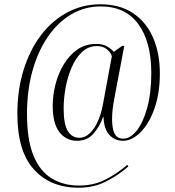

<svg xmlns="http://www.w3.org/2000/svg" viewBox="-20 -734 816 896"><path d="M346 142Q216 142 138.5 57Q61 -28 61 -203Q61 -314 90 -407.5Q119 -501 171 -569.5Q223 -638 294 -676Q365 -714 449 -714Q539 -714 601 -672.5Q663 -631 694.5 -558Q726 -485 726 -391Q726 -299 701 -228Q676 -157 636 -117Q596 -77 554 -77Q516 -77 490.5 -104.5Q465 -132 463 -188H461Q444 -141 415 -109Q386 -77 339 -77Q289 -77 257.5 -117Q226 -157 226 -241Q226 -290 239 -340.5Q252 -391 277.5 -433.5Q303 -476 340.5 -502.5Q378 -529 429 -529Q461 -529 480.5 -517Q500 -505 511 -492L550 -520H560L514 -277Q509 -250 506 -226.5Q503 -203 503 -179Q503 -133 515 -110Q527 -87 555 -87Q588 -87 618 -124.5Q648 -162 667 -231Q686 -300 686 -393Q686 -539 625.5 -621.5Q565 -704 450 -704Q376 -704 313.5 -667.5Q251 -631 204.5 -564Q158 -497 132 -405Q106 -313 106 -202Q106 -82 136 -8.5Q166 65 221 98.5Q276 132 349 132Q416 132 471 104.5Q526 77 574 35L579 43Q533 83 476 112.5Q419 142 346 142ZM350 -91Q378 -91 400.5 -113.5Q423 -136 438 -171Q453 -206 460 -245L502 -472Q495 -492 477 -505.5Q459 -519 432 -519Q392 -519 362.5 -491Q333 -463 314 -418.5Q295 -374 286 -324Q277 -274 277 -229Q277 -154 296.5 -122.5Q316 -91 350 -91Z"/></svg>

Font: Noto Serif Display Condensed Light
Style: Regular
Weight: 300
Width: 3
Designer: Monotype Design Team
Foundry: Monotype Imaging Inc.
Version: Version 2.009